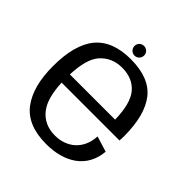

<svg xmlns="http://www.w3.org/2000/svg" viewBox="-189 -826 965 965"><g transform="rotate(45 294.0 -343.5)"><path d="M288 5C415 5 515.5 -54 526 -179.5L443 -205C438 -108 370.5 -56.5 288 -56.5C236 -56.5 195.5 -75.5 166.5 -113.5C141 -147 127 -198.5 124 -268.5H535C536 -277.5 536.5 -288 536.5 -299.5C536.5 -399 517 -473.5 478 -523.5C439 -573 375.5 -598 286.5 -598C200 -598 136.5 -573 95.5 -523.5C54.5 -473.5 34.5 -398 34.5 -296.5C34.5 -201 54 -127 94 -74C134 -21.5 198.5 5 288 5ZM124 -327C127 -401.5 141.5 -454 168 -485C198 -519.5 237.5 -537 286.5 -537C336.5 -537 375.5 -520.5 403.5 -487C430 -455 444 -401.5 445.5 -327ZM287 -623.5C306 -623.5 321 -639 321 -658C321 -677 305.5 -692 287 -692C267.5 -692 252.5 -677 252.5 -658C252.5 -638.5 268 -623.5 287 -623.5Z"/></g></svg>

Font: Anybody
Style: Regular
Weight: 400
Designer: Tyler Finck
Foundry: Etcetera Type Company
Version: Version 1.110